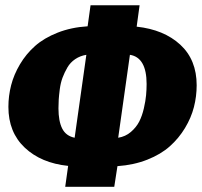

<svg xmlns="http://www.w3.org/2000/svg" viewBox="-20 -716 774 736"><path d="M733.9 -389.2Q733.9 -346.7 723.4 -305.7Q712.9 -264.6 689.2 -225.3Q665.5 -186 631.1 -155.3Q596.7 -124.5 544.9 -104Q493.2 -83.5 430.2 -79.1L418 0H230L241.2 -80.1Q137.7 -90.8 75 -149.9Q12.2 -209 12.2 -306.2Q12.2 -348.6 22.7 -389.4Q33.2 -430.2 56.6 -469.7Q80.1 -509.3 114.5 -539.8Q148.9 -570.3 200.9 -590.8Q252.9 -611.3 315.9 -615.2L327.1 -695.8H515.1L503.9 -613.8Q608.4 -602.5 671.1 -544.7Q733.9 -486.8 733.9 -389.2ZM204.1 -300.8Q204.1 -251.5 218.5 -223.1Q232.9 -194.8 266.1 -188L311 -505.9Q287.1 -502 268.3 -489.3Q249.5 -476.6 238.3 -457.3Q227.1 -438 219.7 -418.2Q212.4 -398.4 209.2 -374.3Q206.1 -350.1 205.1 -334.2Q204.1 -318.4 204.1 -300.8ZM433.1 -188Q460.9 -192.4 481.7 -210.2Q502.4 -228 513.7 -250Q524.9 -272 531.5 -300.8Q538.1 -329.6 540 -351.1Q542 -372.6 542 -394Q542 -495.6 478 -505.9Z"/></svg>

Font: Fira Sans Compressed Heavy
Style: Italic
Weight: 900
Width: 3
Italic angle: -8°
Designer: Carrois Corporate & Edenspiekermann AG
Foundry: Carrois Corporate GbR & Edenspiekermann AG
Version: Version 4.203;PS 004.203;hotconv 1.0.88;makeotf.lib2.5.64775